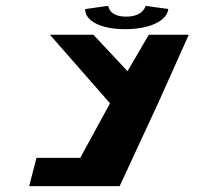

<svg xmlns="http://www.w3.org/2000/svg" viewBox="-20 -639 762 658"><path d="M479 -619C479 -619 472 -582 412 -582C353 -582 351 -619 351 -619L272 -608C271 -568 324 -539 409 -539C494 -539 552 -568 557 -608ZM151 -520 357 -285 255 -98H105L80 -1H203H390L523 -288L627 -520H490L417 -395L300 -520Z"/></svg>

Font: Hussar Milosc
Style: Bold
Weight: 700
Foundry: Cannot Into Space Fonts
Version: Version 1.02